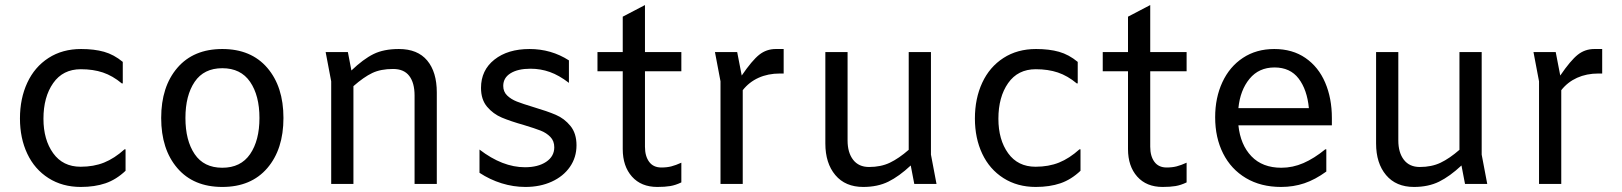

<svg xmlns="http://www.w3.org/2000/svg" viewBox="-20 -728 6420 760"><path d="M59 -259Q59 -338 88 -400.5Q117 -463 172 -498.5Q227 -534 301 -534Q353 -534 392 -523Q431 -512 466 -483V-398H462Q426 -428 387.5 -441Q349 -454 300 -454Q229 -454 190.5 -399Q152 -344 152 -258Q152 -175 190.5 -121.5Q229 -68 299 -68Q351 -68 392 -84.5Q433 -101 473 -137H477V-52Q440 -17 397.5 -2.5Q355 12 300 12Q227 12 172 -23Q117 -58 88 -119.5Q59 -181 59 -259Z M618 -261Q618 -385 682 -459.5Q746 -534 860 -534Q974 -534 1038 -459.5Q1102 -385 1102 -261Q1102 -137 1038 -62.5Q974 12 860 12Q746 12 682 -62.5Q618 -137 618 -261ZM1007 -261Q1007 -350 970 -404Q933 -458 860 -458Q787 -458 750.5 -404Q714 -350 714 -261Q714 -172 750.5 -118Q787 -64 860 -64Q933 -64 970 -118Q1007 -172 1007 -261Z M1709 -362V0H1621V-350Q1621 -400 1600 -427.5Q1579 -455 1536 -455Q1487 -455 1453.5 -439Q1420 -423 1379 -387V0H1291V-406L1269 -522H1357L1371 -449Q1418 -494 1458.5 -514Q1499 -534 1559 -534Q1633 -534 1671 -488.5Q1709 -443 1709 -362Z M1878 -44V-136Q1969 -66 2058 -66Q2110 -66 2142 -87.5Q2174 -109 2174 -145Q2174 -170 2158.5 -186Q2143 -202 2120 -211Q2097 -220 2054 -233Q2001 -248 1966.5 -262.5Q1932 -277 1908 -305.5Q1884 -334 1884 -380Q1884 -450 1937 -492Q1990 -534 2076 -534Q2162 -534 2232 -489V-400Q2193 -430 2156.5 -443Q2120 -456 2080 -456Q2030 -456 2001 -438Q1972 -420 1972 -388Q1972 -365 1987.5 -350Q2003 -335 2026 -326Q2049 -317 2092 -304Q2146 -288 2180 -273.5Q2214 -259 2238 -229.5Q2262 -200 2262 -153Q2262 -105 2236 -67.5Q2210 -30 2164 -9Q2118 12 2060 12Q2012 12 1965.5 -2.5Q1919 -17 1878 -44Z M2533 -522H2677V-446H2533V-147Q2533 -110 2549.5 -87.5Q2566 -65 2598 -65Q2620 -65 2637.5 -69.5Q2655 -74 2677 -84V-6Q2654 5 2633 8.5Q2612 12 2582 12Q2518 12 2481.5 -29Q2445 -70 2445 -138V-446H2345V-522H2445V-662L2533 -708Z M3082 -534V-437H3067Q3020 -437 2982.5 -420Q2945 -403 2920 -371V0H2832V-406L2810 -522H2898L2916 -429Q2957 -489 2985.5 -511.5Q3014 -534 3051 -534Z M3599 0 3585 -73Q3539 -30 3496.5 -9Q3454 12 3397 12Q3326 12 3286.5 -35Q3247 -82 3247 -160V-522H3335V-172Q3335 -124 3357 -95.5Q3379 -67 3420 -67Q3467 -67 3502.5 -84Q3538 -101 3577 -135V-522H3665V-116L3687 0Z M3839 -259Q3839 -338 3868 -400.5Q3897 -463 3952 -498.5Q4007 -534 4081 -534Q4133 -534 4172 -523Q4211 -512 4246 -483V-398H4242Q4206 -428 4167.5 -441Q4129 -454 4080 -454Q4009 -454 3970.5 -399Q3932 -344 3932 -258Q3932 -175 3970.5 -121.5Q4009 -68 4079 -68Q4131 -68 4172 -84.5Q4213 -101 4253 -137H4257V-52Q4220 -17 4177.5 -2.5Q4135 12 4080 12Q4007 12 3952 -23Q3897 -58 3868 -119.5Q3839 -181 3839 -259Z M4533 -522H4677V-446H4533V-147Q4533 -110 4549.5 -87.5Q4566 -65 4598 -65Q4620 -65 4637.5 -69.5Q4655 -74 4677 -84V-6Q4654 5 4633 8.5Q4612 12 4582 12Q4518 12 4481.5 -29Q4445 -70 4445 -138V-446H4345V-522H4445V-662L4533 -708Z M5252 -232H4882Q4890 -155 4933.5 -109.5Q4977 -64 5052 -64Q5097 -64 5139.5 -82.5Q5182 -101 5226 -137H5230V-49Q5186 -17 5143 -2.5Q5100 12 5051 12Q4971 12 4912 -23Q4853 -58 4821.5 -120.5Q4790 -183 4790 -264Q4790 -341 4818.5 -402.5Q4847 -464 4900 -499Q4953 -534 5024 -534Q5096 -534 5147.5 -498.5Q5199 -463 5225.5 -401Q5252 -339 5252 -261ZM4882 -300H5161Q5154 -373 5120.5 -417Q5087 -461 5025 -461Q4963 -461 4926 -416Q4889 -371 4882 -300Z M5779 0 5765 -73Q5719 -30 5676.5 -9Q5634 12 5577 12Q5506 12 5466.5 -35Q5427 -82 5427 -160V-522H5515V-172Q5515 -124 5537 -95.5Q5559 -67 5600 -67Q5647 -67 5682.5 -84Q5718 -101 5757 -135V-522H5845V-116L5867 0Z M6322 -534V-437H6307Q6260 -437 6222.5 -420Q6185 -403 6160 -371V0H6072V-406L6050 -522H6138L6156 -429Q6197 -489 6225.5 -511.5Q6254 -534 6291 -534Z"/></svg>

Font: Amiko
Style: Regular
Weight: 400
Designer: Pablo Impallari, Rodrigo Fuenzalida, Andres Torresi
Foundry: Impallari Type
Version: Version 1.001; ttfautohint (v1.3)